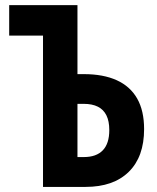

<svg xmlns="http://www.w3.org/2000/svg" viewBox="-20 -734 616 754"><path d="M148.9 0V-594.2H16.1V-713.9H284.2V-442.9H309.1Q385.7 -442.9 438.5 -418.9Q491.2 -395 518.6 -347.2Q545.9 -299.3 545.9 -227.1Q545.9 -118.2 485.6 -59.1Q425.3 0 315.9 0ZM284.2 -117.2H309.1Q358.4 -117.2 383.8 -143.8Q409.2 -170.4 409.2 -223.1Q409.2 -258.3 397.9 -281Q386.7 -303.7 364.5 -314.9Q342.3 -326.2 308.1 -326.2H284.2Z"/></svg>

Font: Open Sans Condensed
Style: Regular
Weight: 400
Width: 3
Designer: Monotype Design Team
Foundry: Monotype Imaging Inc.
Version: Version 3.000